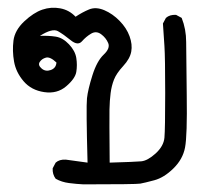

<svg xmlns="http://www.w3.org/2000/svg" viewBox="-20 -278 540 500"><path d="M197.3 202.1Q178.7 201.2 159.7 198.7Q140.6 196.3 125 187.5Q116.2 175.8 117.2 160.2L125 145.5Q134.8 136.7 151.4 137.7L208 145.5Q204.1 1 206.5 -22Q209 -44.9 220.7 -82Q232.4 -119.1 250 -135.7Q267.6 -152.3 261.7 -166Q255.9 -179.7 243.2 -189Q230.5 -198.2 217.3 -190.4Q204.1 -182.6 193.4 -170.4Q182.6 -158.2 164.1 -173.3Q145.5 -188.5 130.9 -196.8Q116.2 -205.1 84 -184.6Q106.4 -185.5 125 -182.6Q143.6 -179.7 159.7 -162.6Q175.8 -145.5 178.7 -127Q181.6 -108.4 178.7 -90.8Q175.8 -73.2 152.3 -53.2Q128.9 -33.2 95.2 -38.1Q61.5 -43 41.5 -66.4Q21.5 -89.8 16.6 -117.7Q11.7 -145.5 15.1 -172.4Q18.6 -199.2 43 -222.2Q67.4 -245.1 90.3 -252.9Q113.3 -260.7 136.7 -256.3Q160.2 -252 176.8 -234.4Q194.3 -246.1 211.9 -253.4Q229.5 -260.7 251.5 -251.5Q273.4 -242.2 291.5 -223.6Q309.6 -205.1 317.4 -183.6Q325.2 -162.1 321.8 -143.6Q318.4 -125 300.8 -106Q283.2 -86.9 276.9 -70.8Q270.5 -54.7 268.1 -35.6Q265.6 -16.6 265.1 7.3Q264.6 31.2 265.6 145.5Q331.1 143.6 347.7 142.1Q364.3 140.6 385.3 121.6Q406.2 102.5 408.2 80.6Q410.2 58.6 410.2 -35.2Q410.2 -128.9 408.2 -158.2Q406.2 -187.5 404.3 -216.8L412.1 -231.4Q421.9 -240.2 438.5 -239.3L453.1 -231.4Q464.8 -202.1 464.8 -168.5Q464.8 -134.8 466.3 -29.8Q467.8 75.2 461.9 106Q456.1 136.7 431.6 160.6Q407.2 184.6 381.8 191.4Q356.4 198.2 345.2 200.2Q334 202.1 197.3 202.1ZM127 -115.2Q110.4 -130.9 99.6 -127.9Q88.9 -125 83.5 -116.7Q78.1 -108.4 88.4 -99.6Q98.6 -90.8 112.3 -95.7Q126 -100.6 127 -115.2Z"/></svg>

Font: JasonHandwriting1
Style: Regular
Weight: 400
Version: Version 1.48.20